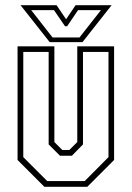

<svg xmlns="http://www.w3.org/2000/svg" viewBox="-20 -718 506 738"><path d="M150.5 0 47.5 -103V-540H189V-172L219.5 -141.5H246.5L277 -172V-540H418.5V-103L315.5 0ZM161.5 -22H305.5L397 -114V-518.5H299V-163L256.5 -119.5H210.5L167 -163V-518.5H69.5V-114ZM171 -556 59 -698H197.5L234 -644L270.5 -698H409L297 -556ZM182 -574H285.5L368 -679H280L238 -617H230L187.5 -679H100Z"/></svg>

Font: Tourney Condensed ExtraLight
Style: Regular
Weight: 200
Width: 3
Designer: Tyler Finck
Foundry: Etcetera Type Co
Version: Version 1.010; ttfautohint (v1.8.3)